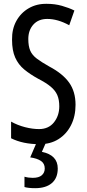

<svg xmlns="http://www.w3.org/2000/svg" viewBox="-20 -744 453 1004"><path d="M375 -196Q375 -136 351.5 -89.5Q328 -43 286 -16.5Q244 10 187 10Q100 10 38 -21V-108Q72 -89 111 -79Q150 -69 184 -69Q234 -69 262 -104Q290 -139 290 -188Q290 -223 279.5 -247Q269 -271 245 -291Q221 -311 180 -332Q138 -355 107 -380.5Q76 -406 59.5 -443Q43 -480 43 -536Q42 -592 65.5 -634.5Q89 -677 130.5 -701Q172 -725 225 -724Q267 -724 304 -713.5Q341 -703 369 -689L342 -612Q282 -645 227 -645Q181 -645 154.5 -615.5Q128 -586 128 -540Q128 -503 138 -479.5Q148 -456 172.5 -437.5Q197 -419 238 -396Q308 -359 341.5 -312Q375 -265 375 -196ZM282 137Q282 187 251 213.5Q220 240 164 240Q128 240 108 234V180Q128 186 151 186Q183 186 198.5 172.5Q214 159 214 137Q214 111 194 97.5Q174 84 138 79L172 0H221L199 50Q282 67 282 137Z"/></svg>

Font: Noto Sans Lao ExtraCondensed
Style: Regular
Weight: 400
Width: 2
Designer: Monotype Design Team
Foundry: Monotype Imaging Inc.
Version: Version 2.004; ttfautohint (v1.8.4.7-5d5b)